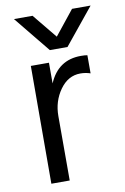

<svg xmlns="http://www.w3.org/2000/svg" viewBox="-82 -765 532 814"><g transform="rotate(-10 183.5 -357.5)"><path d="M151 0H72L73 -507H151V-418Q191 -512 289 -512Q307 -512 317 -510V-432Q296 -439 274 -439Q221 -439 186 -390Q151 -341 151 -277ZM240 -559H164L37 -715H117L203 -610L287 -715H367Z"/></g></svg>

Font: Hind Madurai
Style: Regular
Weight: 400
Designer: Jyotish Sonowal
Foundry: Indian Type Foundry
Version: Version 1.001;PS 1.0;hotconv 1.0.86;makeotf.lib2.5.63406; tt